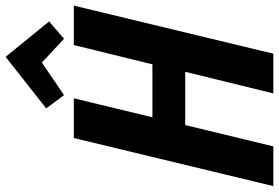

<svg xmlns="http://www.w3.org/2000/svg" viewBox="-184 -798 970 667"><g transform="rotate(-90 300.5 -465.0)"><path d="M-13 0 154 -693H292L226 -420H410L477 -693H614L447 0H309L384 -306H199L125 0ZM303 -727 257 -789 436 -930 559 -779 499 -727 416 -804Z"/></g></svg>

Font: Ubuntu Sans Mono
Style: Bold Italic
Weight: 700
Italic angle: -13.5°
Monospace: yes
Designer: Dalton Maag Ltd
Foundry: Dalton Maag Ltd
Version: Version 1.006